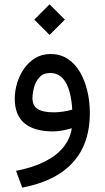

<svg xmlns="http://www.w3.org/2000/svg" viewBox="-20 -607 484 889"><path d="M209.5 -586.9 138.7 -516.1 209.5 -445.3 280.3 -516.1ZM396 -83.5Q396 -135.3 384.8 -184.1Q373.5 -232.9 351.1 -272Q328.6 -311 294.2 -334Q259.8 -356.9 213.4 -356.9Q174.3 -356.9 143.6 -338.4Q112.8 -319.8 91.6 -289.3Q70.3 -258.8 59.3 -222.4Q48.3 -186 48.3 -149.9Q48.3 -73.7 93.5 -36.1Q138.7 1.5 226.6 1.5Q245.1 1.5 269.5 -2.9Q293.9 -7.3 312.5 -13.2Q304.7 37.1 272 76.4Q239.3 115.7 184.3 142.6Q129.4 169.4 54.2 184.1L83 261.7Q187 241.7 256.6 196.5Q326.2 151.4 361.1 81.3Q396 11.2 396 -83.5ZM229 -86.9Q179.2 -86.9 154.8 -102.1Q130.4 -117.2 130.4 -152.8Q130.4 -174.8 137.5 -201.9Q144.5 -229 162.4 -249Q180.2 -269 212.4 -269Q235.8 -269 253.7 -258.1Q271.5 -247.1 284.2 -225.3Q296.9 -203.6 304.4 -172.1Q312 -140.6 314.5 -99.6Q293.5 -93.3 271.5 -90.1Q249.5 -86.9 229 -86.9Z"/></svg>

Font: Vazirmatn
Style: Regular
Weight: 400
Designer: Saber Rastikerdar
Foundry: Saber Rastikerdar
Version: Version 33.003;September 2, 2022;FontCreator 14.0.0.2862 64-